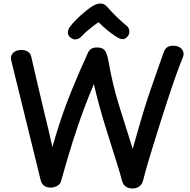

<svg xmlns="http://www.w3.org/2000/svg" viewBox="-20 -1049 1074 1088"><path d="M44 -705Q37 -730 53 -748Q69 -766 103 -766Q122 -766 137.5 -756.5Q153 -747 157 -728Q169 -674 181 -624Q193 -574 204 -525.5Q215 -477 227 -428Q239 -379 251.5 -326.5Q264 -274 277 -216Q295 -279 313 -335.5Q331 -392 350 -443.5Q369 -495 389.5 -545Q410 -595 432 -646Q454 -697 479 -751Q486 -766 498 -773Q510 -780 529 -780Q560 -780 573 -764.5Q586 -749 594 -706Q606 -637 620.5 -576Q635 -515 653 -456.5Q671 -398 691 -336Q711 -274 732 -205Q750 -270 766.5 -327Q783 -384 799 -436Q815 -488 832.5 -538.5Q850 -589 868.5 -641.5Q887 -694 907 -751Q914 -772 927.5 -781Q941 -790 960 -790Q985 -790 999.5 -780Q1014 -770 1018.5 -755.5Q1023 -741 1017 -726Q1000 -685 979.5 -628Q959 -571 937 -504.5Q915 -438 893.5 -370Q872 -302 852 -237.5Q832 -173 816 -118.5Q800 -64 791 -27Q785 -3 768.5 8Q752 19 732 19Q708 19 693 8.5Q678 -2 672 -23Q662 -62 646.5 -111.5Q631 -161 613 -217.5Q595 -274 576.5 -334Q558 -394 541.5 -454.5Q525 -515 512 -573Q483 -505 453.5 -426Q424 -347 393 -249.5Q362 -152 327 -26Q322 -5 304 4.5Q286 14 266 14Q246 14 231.5 4.5Q217 -5 211 -26ZM441 -842Q429 -829 412.5 -826Q396 -823 378 -837Q365 -848 364.5 -863.5Q364 -879 374 -894Q389 -915 410.5 -936.5Q432 -958 454.5 -977Q477 -996 493 -1007Q509 -1018 522 -1023.5Q535 -1029 549 -1029Q563 -1029 573 -1022.5Q583 -1016 592 -1005Q613 -981 639.5 -955Q666 -929 700 -901Q712 -890 713 -872Q714 -854 701 -840Q688 -826 674 -827Q660 -828 642 -839Q616 -855 588 -878Q560 -901 539 -923Q523 -913 506 -900Q489 -887 472.5 -872.5Q456 -858 441 -842Z"/></svg>

Font: Playpen Sans Medium
Style: Regular
Weight: 500
Designer: Laura Meseguer, Veronika Burian, José Scaglione
Foundry: TypeTogether
Version: Version 1.001